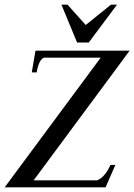

<svg xmlns="http://www.w3.org/2000/svg" viewBox="-43 -802 575 822"><path d="M287 -620 220 -782H246L324 -695L432 -782H458L337 -620ZM409 0H-23L388 -555H145Q123 -546 114 -492H93L109 -585H512L101 -30H373Q406 -43 430 -96H451Z"/></svg>

Font: Judson
Style: Italic
Weight: 400
Italic angle: -9.5°
Version: Version 20110429